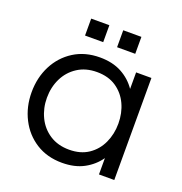

<svg xmlns="http://www.w3.org/2000/svg" viewBox="-122 -769 840 884"><g transform="rotate(20 297.5 -327.0)"><path d="M276 8Q203 8 148.5 -26.5Q94 -61 64 -120Q34 -179 34 -250Q34 -322 64 -380.5Q94 -439 148.5 -473.5Q203 -508 276 -508Q338 -508 382.5 -484Q427 -460 455 -419V-500H530V0H455V-80Q427 -40 382.5 -16Q338 8 276 8ZM286 -60Q342 -60 380.5 -86Q419 -112 439 -155.5Q459 -199 459 -250Q459 -302 439 -345Q419 -388 380.5 -414Q342 -440 286 -440Q231 -440 191 -414Q151 -388 130 -345Q109 -302 109 -250Q109 -199 130 -155.5Q151 -112 191 -86Q231 -60 286 -60ZM176 -579V-662H265V-579ZM333 -579V-662H422V-579Z"/></g></svg>

Font: Questrial
Style: Regular
Weight: 400
Designer: Joe Prince, Laura Meseguer
Foundry: Joe Prince, Laura Meseguer
Version: Version 2.000; ttfautohint (v1.8.3)